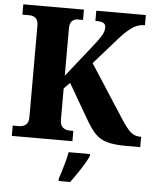

<svg xmlns="http://www.w3.org/2000/svg" viewBox="-61 -765 842 1038"><g transform="rotate(5 360.0 -246.5)"><path d="M23 0V-56H58Q79 -56 94 -68Q109 -80 109 -110V-606Q109 -634 95.5 -646Q82 -658 62 -658H23V-714H352V-658H323Q304 -658 292 -645.5Q280 -633 280 -604V-349L418 -523Q446 -558 460.5 -581.5Q475 -605 475 -628Q475 -645 462.5 -652Q450 -659 419 -659V-714H688V-659Q648 -659 615 -634.5Q582 -610 550 -573L424 -430L610 -142Q641 -94 662.5 -75Q684 -56 715 -56H720V0H643Q578 0 539.5 -11Q501 -22 475.5 -48.5Q450 -75 423 -122L312 -313L280 -280V-110Q280 -81 295 -68.5Q310 -56 331 -56H352V0ZM296 208Q306 179 318.5 136Q331 93 337 61H453V71Q444 92 428 118.5Q412 145 393.5 172Q375 199 359 221H296Z"/></g></svg>

Font: Noto Serif Ethiopic SemiCondensed ExtraBold
Style: Regular
Weight: 800
Width: 4
Designer: Monotype Design Team
Foundry: Monotype Imaging Inc.
Version: Version 2.102; ttfautohint (v1.8.4.7-5d5b)